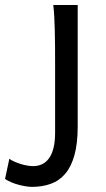

<svg xmlns="http://www.w3.org/2000/svg" viewBox="-113 -518 423 768"><path d="M197.8 -12.2Q197.8 56.2 184.8 102.5Q171.9 148.9 147.9 177Q124 205.1 90.1 217.3Q56.2 229.5 14.6 229.5Q4.4 229.5 -9.5 227.3Q-23.4 225.1 -38.3 221.2Q-53.2 217.3 -67.6 211.2Q-82 205.1 -92.8 197.8L-75.7 117.2Q-67.9 123 -55.7 128.4Q-43.5 133.8 -30.3 137.9Q-17.1 142.1 -3.9 144.3Q9.3 146.5 19.5 146.5Q39.1 146.5 55.2 138.9Q71.3 131.3 83 115.2Q94.7 99.1 101.1 73.7Q107.4 48.3 107.4 12.2V-258.8Q107.4 -294.4 107.2 -329.1Q106.9 -363.8 106.2 -394.8Q105.5 -425.8 104 -452.4Q102.5 -479 100.1 -498H197.8Z"/></svg>

Font: Andika Phon
Style: Regular
Weight: 400
Designer: Victor Gaultney, Annie Olsen, Julie Remington, Don Collingsworth, Eric Hays, Becca Hirsbrunner
Foundry: SIL International
Version: Version 5.000